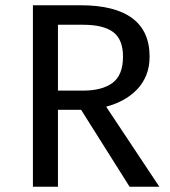

<svg xmlns="http://www.w3.org/2000/svg" viewBox="-20 -709 647 729"><path d="M548 -494Q548 -455 535.5 -424Q523 -393 500.5 -369.5Q478 -346 448 -329.5Q418 -313 383 -304L585 0H472L288 -292H200V0H105V-689H286Q416 -689 482 -640Q548 -591 548 -494ZM447 -494Q447 -559 410 -587Q373 -615 295 -615H200V-365H296Q368 -365 407.5 -394.5Q447 -424 447 -494Z"/></svg>

Font: Feura Sans
Style: Regular
Weight: 400
Designer: Carrois Corporate & Edenspiekermann
Foundry: Carrois Corporate GbR & Edenspiekermann AG
Version: Version 1.001